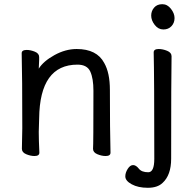

<svg xmlns="http://www.w3.org/2000/svg" viewBox="-20 -724 895 912"><path d="M481.9 17.1Q462.9 17.1 442.4 8.5Q421.9 0 421.9 -17.1Q423.8 -34.2 423.8 -293Q423.8 -351.1 408.9 -384Q394 -417 348.1 -417Q168.9 -417 166 -162.1L164.1 -97.2Q164.1 -59.1 167 1Q167 17.1 144 17.1Q125 17.1 104.5 8.5Q84 0 84 -17.1L85.9 -115.2Q85.9 -363.8 83 -471.2Q83 -486.8 106.9 -486.8Q125 -486.8 145.5 -478.5Q166 -470.2 166 -453.1V-439Q164.1 -411.1 164.1 -397.9Q186 -433.1 238.5 -462.2Q291 -491.2 344.2 -491.2Q439.9 -491.2 475.1 -424.8Q502 -377.9 502 -296.9Q502 -105 504.9 1Q504.9 17.1 481.9 17.1ZM575.2 113.8Q575.2 96.2 586.7 78.1Q598.1 60.1 612.1 60.1Q626 60.1 639.4 77.1Q652.8 94.2 684.1 94.2Q712.9 94.2 712.9 30.8Q712.9 -363.8 710 -475.1Q710 -491.2 733.9 -491.2Q752.9 -491.2 773.9 -482.7Q794.9 -474.1 794.9 -457Q793 -363.8 793 29.8Q793 107.9 752 145Q728 168 682.1 168Q636.2 168 605.7 151.4Q575.2 134.8 575.2 113.8ZM698.2 -649.9Q698.2 -671.9 712.2 -688Q726.1 -704.1 751 -704.1Q774.9 -704.1 792 -682.1Q809.1 -660.2 809.1 -638.2Q809.1 -615.2 794.4 -599.6Q779.8 -584 755.9 -584Q731.9 -584 715.1 -605.5Q698.2 -627 698.2 -649.9Z"/></svg>

Font: LXGW WenKai GB Screen
Style: Regular
Weight: 400
Designer: LXGW / Fontworks Inc.
Foundry: LXGW / Fontworks Inc.
Version: Version 1.321;February 19, 2024;FontCreator 14.0.0.2901 64-b